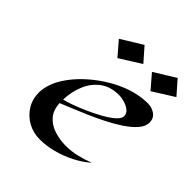

<svg xmlns="http://www.w3.org/2000/svg" viewBox="-201 -866 1008 1008"><g transform="rotate(45 302.5 -362.0)"><path d="M193.8 -200.7Q196.8 -149.9 223.1 -120.4Q249.5 -90.8 290.3 -77.9Q331.1 -64.9 375.5 -64.9Q416 -64.9 456.8 -74.5Q497.6 -84 535.2 -99.1Q499.5 -67.4 452.4 -43.2Q405.3 -19 354.2 -5.6Q303.2 7.8 255.4 7.8Q206.5 7.8 166.3 -14.4Q126 -36.6 101.8 -75.4Q77.6 -114.3 77.6 -164.1Q77.6 -181.2 81.1 -197.3Q90.8 -245.6 120.4 -291Q149.9 -336.4 191.4 -376Q232.9 -415.5 279.3 -445.8Q325.7 -476.1 368.7 -494.1Q405.3 -509.8 444.6 -518.8Q483.9 -527.8 523.9 -527.8Q553.2 -527.8 576.9 -511Q600.6 -494.1 600.6 -462.4Q600.6 -434.6 577.1 -407Q553.7 -379.4 515.1 -353.5Q476.6 -327.6 430.7 -304.4Q384.8 -281.2 338.9 -261.2Q293 -241.2 254.6 -225.8Q216.3 -210.4 193.8 -200.7ZM386.7 -451.7Q321.3 -451.7 279.3 -419.7Q237.3 -387.7 216.6 -336.4Q195.8 -285.2 193.8 -227.1Q210.4 -230.5 244.4 -242.4Q278.3 -254.4 319.1 -272.2Q359.9 -290 397 -310.8Q434.1 -331.5 458.3 -352.5Q482.4 -373.5 482.4 -392.1Q482.4 -412.1 465.3 -425.5Q448.2 -439 425.5 -445.3Q402.8 -451.7 386.7 -451.7ZM605.5 -656.7 487.3 -582.5 420.9 -659.7 539.1 -732.4ZM359.9 -656.7 241.7 -582.5 175.3 -659.7 293.5 -732.4Z"/></g></svg>

Font: Lugrasimo
Style: Regular
Weight: 400
Designer: The DocRepair Project, Astigmatic (AOETI)
Foundry: Google
Version: Version 1.001